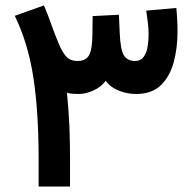

<svg xmlns="http://www.w3.org/2000/svg" viewBox="-20 -684 714 704"><path d="M479 -339.4Q446.3 -339.4 415.5 -351.6Q384.8 -363.8 367.7 -387.7Q350.6 -364.7 322.3 -352.1Q293.9 -339.4 269.5 -339.4Q258.8 -339.4 247.8 -340.1Q236.8 -340.8 225.6 -343.8Q232.4 -272.9 234.6 -217.8Q236.8 -162.6 236.8 -101.6V0H121.6V-103Q121.6 -273.4 102.5 -398.9Q83.5 -524.4 34.2 -626L141.1 -664.1Q158.2 -623.5 168.9 -592.5Q179.7 -561.5 196.3 -521.5Q206.5 -497.1 220.7 -479Q234.9 -460.9 264.2 -460.4Q295.4 -460.4 306.9 -482.2Q318.4 -503.9 318.8 -555.7L319.8 -625L416 -629.9L418.9 -564.9Q421.4 -501.5 434.3 -481Q447.3 -460.4 475.1 -460.4Q495.6 -460.4 506.3 -474.9Q517.1 -489.3 521 -511.5Q524.9 -533.7 524.9 -557.6Q524.9 -581.1 521.7 -604.5Q518.6 -627.9 516.1 -645L626.5 -654.8Q630.9 -612.3 630.9 -567.9Q630.9 -507.8 616.9 -455.8Q603 -403.8 569.8 -371.6Q536.6 -339.4 479 -339.4Z"/></svg>

Font: Vazirmatn RD UI SemiBold
Style: Regular
Weight: 600
Designer: Saber Rastikerdar
Foundry: Saber Rastikerdar
Version: Version 33.003